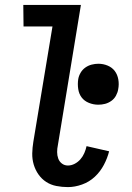

<svg xmlns="http://www.w3.org/2000/svg" viewBox="-20 -755 540 783"><path d="M257 8Q233 8 210 3.5Q187 -1 168.5 -13Q150 -25 137 -43.5Q124 -62 117.5 -84Q111 -106 111.5 -129.5Q112 -153 116 -177L194 -647H76L75 -735H310L216 -163Q213 -149 213 -135Q213 -121 217.5 -108.5Q222 -96 232.5 -88Q243 -80 257 -80Q271 -80 284.5 -87Q298 -94 308 -105.5Q318 -117 324 -131Q330 -145 333 -159L425 -138Q418 -110 403.5 -82.5Q389 -55 366.5 -34Q344 -13 314.5 -2.5Q285 8 257 8ZM381 -328Q361 -328 342.5 -335.5Q324 -343 313 -357.5Q302 -372 299 -392Q296 -412 299 -432Q301 -445 308.5 -458Q316 -471 328 -479.5Q340 -488 354 -491.5Q368 -495 381 -495Q401 -495 419 -487.5Q437 -480 448 -465.5Q459 -451 462.5 -431Q466 -411 462 -391Q460 -378 453 -365Q446 -352 434 -343.5Q422 -335 408.5 -331.5Q395 -328 381 -328Z"/></svg>

Font: Iosevka Curly Semibold
Style: Italic
Weight: 600
Italic angle: -9°
Monospace: yes
Designer: Belleve Invis
Foundry: Belleve Invis
Version: Version 22.1.2; ttfautohint (v1.8.4)